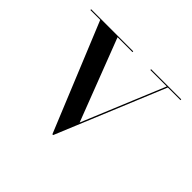

<svg xmlns="http://www.w3.org/2000/svg" viewBox="-114 -615 779 779"><g transform="rotate(45 276.0 -225.0)"><path d="M304.5 -102 168.5 -455.5H254V-460H12.5V-455.5H69L260 10H264.5L457 -455.5H529.5V-460H356.5V-455.5H451Z"/></g></svg>

Font: Bodoni* 36pt
Style: Regular
Weight: 400
Version: Version 2.3